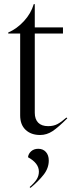

<svg xmlns="http://www.w3.org/2000/svg" viewBox="-20 -641 352 933"><path d="M78 -80V-478H20V-483Q62 -501 96.5 -538.5Q131 -576 144 -621H149V-508H286V-478H149V-93Q149 -62 165.5 -45Q182 -28 214 -28Q240 -28 259 -38Q278 -48 303 -70L307 -66Q263 -22 235 -3.5Q207 15 175 15Q131 15 104.5 -10Q78 -35 78 -80ZM169 193Q169 152 116 123Q118 106 131.5 94Q145 82 166 82Q189 82 203 97.5Q217 113 217 139Q217 176 192 208Q167 240 128 272L124 268Q148 247 158.5 230Q169 213 169 193Z"/></svg>

Font: Nyght Serif Light
Style: Regular
Weight: 300
Designer: Maksym Kobuzan
Version: Version 0.410